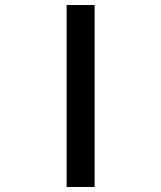

<svg xmlns="http://www.w3.org/2000/svg" viewBox="-20 -745 640 765"><path d="M357 -725V0H245.5V-725Z"/></svg>

Font: JuliaMono BoldItalic
Style: Regular
Weight: 700
Italic angle: -9°
Monospace: yes
Designer: cormullion
Foundry: corm
Version: Version 0.049; ttfautohint (v1.8.4)